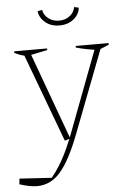

<svg xmlns="http://www.w3.org/2000/svg" viewBox="-93 -714 623 958"><g transform="rotate(-5 218.5 -235.0)"><path d="M-34 185 -31 157 130 167Q154 137 171 109.5Q188 82 203 51.5Q218 21 234 -19L211 -12L47 -452Q33 -455 21 -460Q9 -465 -2 -470V-478H163V-470L81 -453L237 -26Q242 -38 247 -52L398 -451Q353 -457 306 -470V-478H471V-470L428 -452L271 -43Q222 86 172.5 144Q123 202 54 202Q17 202 -34 185ZM235 -587Q192 -587 164 -610.5Q136 -634 132 -667L155 -672Q159 -646 181.5 -628.5Q204 -611 235 -611Q267 -611 289 -628.5Q311 -646 315 -672L338 -667Q335 -634 306.5 -610.5Q278 -587 235 -587Z"/></g></svg>

Font: Piazzolla Thin
Style: Regular
Weight: 100
Designer: Juan Pablo del Peral
Foundry: Huerta Tipografica
Version: Version 1.330